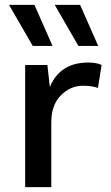

<svg xmlns="http://www.w3.org/2000/svg" viewBox="-20 -766 454 786"><path d="M195 -578H114L17 -746H121ZM382 -578H301L204 -746H308ZM83 0V-500H174L184 -410Q226 -510 341 -510Q376 -510 396 -500L381 -406Q356 -415 320 -415Q268 -415 229 -375.5Q190 -336 190 -265V0Z"/></svg>

Font: Elaine Sans Medium
Style: Regular
Weight: 500
Designer: Wei Huang
Foundry: Wei Huang
Version: Version 2.001;PS 002.001;hotconv 1.0.88;makeotf.lib2.5.64775